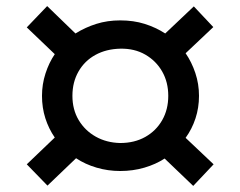

<svg xmlns="http://www.w3.org/2000/svg" viewBox="-20 -561 788 631"><path d="M136 49 68 -21 160 -109Q140 -138 129 -172.5Q118 -207 118 -246Q118 -284 129.5 -319.5Q141 -355 160 -383L68 -471L135 -541L228 -451Q260 -471 296.5 -482.5Q333 -494 375 -494Q419 -494 455.5 -482.5Q492 -471 523 -451L617 -540L681 -472L590 -386Q610 -357 622 -321Q634 -285 634 -246Q634 -207 622.5 -172Q611 -137 590 -108L682 -21L615 50L521 -40Q492 -21 454.5 -10Q417 1 375 1Q335 1 297.5 -10Q260 -21 230 -41ZM375 -91Q422 -91 457.5 -111Q493 -131 513 -166Q533 -201 533 -246Q533 -291 513 -326Q493 -361 457.5 -381.5Q422 -402 375 -401Q329 -400 293.5 -380.5Q258 -361 238 -326Q218 -291 218 -246Q218 -201 238.5 -166.5Q259 -132 294.5 -112Q330 -92 375 -91Z"/></svg>

Font: Nunito Sans 7pt Expanded
Style: Bold
Weight: 700
Width: 7
Designer: Vernon Adams
Foundry: Vernon Adams
Version: Version 3.101;gftools[0.9.27]